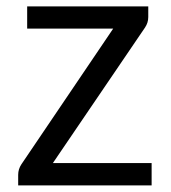

<svg xmlns="http://www.w3.org/2000/svg" viewBox="-20 -563 518 583"><path d="M440.4 -67.9V0H35.2V-32.2Q35.2 -49.3 44.9 -64L323.7 -476.1H62.5V-543.5H430.2V-511.2Q430.2 -494.1 420.4 -479.5L140.6 -67.9Z"/></svg>

Font: Lycee Sans
Style: Regular
Weight: 400
Designer: Justin Alvin
Foundry: Alkove Design
Version: Version 1.030